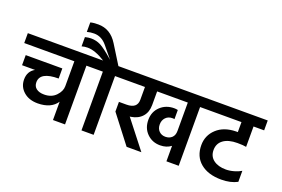

<svg xmlns="http://www.w3.org/2000/svg" viewBox="-146 -1343 2545 1735"><g transform="rotate(20 1126.5 -476.0)"><path d="M677 -660V-565H571V0H455V-176Q401 -95 273 -94Q188 -94 136 -140Q84 -186 84 -256Q84 -335 148 -370H23V-467H375V-370Q197 -370 197 -270Q197 -231 224.5 -210Q252 -189 300 -189Q371 -189 413 -233Q455 -277 455 -325V-565H-27V-660Z M844 -660H952V-565H846V0H729V-565H623V-660H697Q599 -722 527 -722Q497 -722 470 -714V-803Q502 -811 527 -811Q578 -811 620.5 -789Q663 -767 744 -696L754 -687L662 -799Q610 -862 538 -862Q502 -862 470 -853V-944Q497 -952 545 -952Q663 -952 732 -840Z M1770 -660V-565H1664V0H1546V-149Q1504 -116 1441 -116Q1366 -116 1315 -166.5Q1264 -217 1264 -297Q1264 -375 1317 -425Q1370 -475 1449 -475Q1466 -475 1484 -471V-383Q1479 -385 1464 -385Q1424 -385 1399.5 -359Q1375 -333 1375 -293Q1375 -253 1399 -229Q1423 -205 1460 -205Q1498 -205 1522 -227.5Q1546 -250 1546 -292V-565H1251V-434Q1251 -365 1213 -322Q1175 -279 1107 -268L1096 -267L1305 0H1163L959 -265V-358H1031Q1134 -358 1134 -442V-565H898V-660Z M2178 -565V-369Q2151 -375 2093 -375Q2007 -375 1959 -340Q1911 -305 1911 -242Q1911 -181 1956 -147.5Q2001 -114 2075 -114Q2113 -114 2154 -126Q2195 -138 2220 -154V-48Q2156 -14 2067 -14Q1940 -14 1866 -75.5Q1792 -137 1792 -246Q1792 -340 1860.5 -403.5Q1929 -467 2046 -469H2062V-565H1716V-660H2280V-565Z"/></g></svg>

Font: Hind SemiBold
Style: Regular
Weight: 600
Designer: Manushi Parikh, Satya Rajpurohit
Foundry: Indian Type Foundry
Version: Version 2.001;PS 1.0;hotconv 1.0.79;makeotf.lib2.5.61930; tt